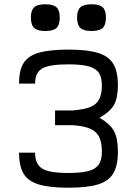

<svg xmlns="http://www.w3.org/2000/svg" viewBox="-20 -864 640 898"><path d="M300 14Q212.5 14 161.8 -1.2Q111 -16.5 90 -52.2Q69 -88 69 -150H144Q144 -96 177.5 -75.5Q211 -55 300 -55Q359.5 -55 393.5 -64Q427.5 -73 442 -94.8Q456.5 -116.5 456.5 -154Q456.5 -197.5 444 -223.2Q431.5 -249 401.8 -262Q372 -275 319.5 -278.5H237.5V-347.5H319.5Q372 -351.5 401.8 -363.2Q431.5 -375 444 -399.8Q456.5 -424.5 456.5 -465Q456.5 -502.5 442 -523.8Q427.5 -545 393.5 -554Q359.5 -563 300 -563Q211 -563 177.5 -543.8Q144 -524.5 144 -473H69Q69 -534 90 -568.5Q111 -603 161.8 -617.5Q212.5 -632 300 -632Q388 -632 438.5 -616.5Q489 -601 510.2 -564.8Q531.5 -528.5 531.5 -465Q531.5 -406 513 -373.2Q494.5 -340.5 445 -313Q494.5 -285.5 513 -251.2Q531.5 -217 531.5 -154Q531.5 -90.5 510.2 -53.8Q489 -17 438.5 -1.5Q388 14 300 14ZM408 -719Q371.5 -719 356 -733.2Q340.5 -747.5 340.5 -782.5Q340.5 -816 356 -830Q371.5 -844 408 -844Q445 -844 460.2 -830Q475.5 -816 475.5 -782.5Q475.5 -747.5 460.2 -733.2Q445 -719 408 -719ZM192 -719Q155.5 -719 140 -733.2Q124.5 -747.5 124.5 -782.5Q124.5 -816 140 -830Q155.5 -844 192 -844Q229 -844 244.2 -830Q259.5 -816 259.5 -782.5Q259.5 -747.5 244.2 -733.2Q229 -719 192 -719Z"/></svg>

Font: Victor Mono Thin
Style: Regular
Weight: 100
Monospace: yes
Designer: Rune Bjørnerås
Version: Version 1.561;gftools[0.9.30]